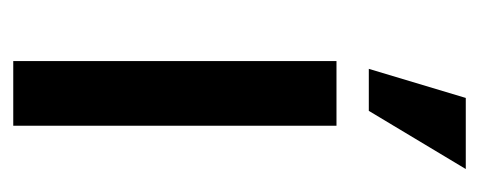

<svg xmlns="http://www.w3.org/2000/svg" viewBox="-242 -498 740 297"><g transform="rotate(90 128.5 -350.0)"><path d="M87 -550 132 -700H242L152 -550ZM75 0V-500H175V0Z"/></g></svg>

Font: Scada
Style: Regular
Weight: 400
Designer: Jovanny Lemonad
Foundry: Jovanny Lemonad
Version: Version 4.100;PS 004.100;hotconv 1.0.88;makeotf.lib2.5.64775